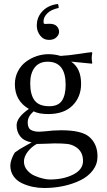

<svg xmlns="http://www.w3.org/2000/svg" viewBox="-20 -713 539 971"><path d="M228 -511.2Q200.2 -511.2 183.1 -533.2Q166 -555.2 166 -584Q166 -621.6 189 -649.9Q218.3 -686 272 -692.9Q276.9 -688 276.9 -672.9Q237.8 -664.6 219 -645.3Q200.2 -626 200.2 -606Q200.2 -600.1 200.7 -597.2Q201.2 -594.2 203.6 -593Q206.1 -591.8 208.3 -591.8Q210.4 -591.8 217 -592.3Q223.6 -592.8 229 -592.8Q255.9 -592.8 267.3 -580.3Q278.8 -567.9 278.8 -551.8Q278.8 -537.6 265.4 -524.4Q252 -511.2 228 -511.2ZM101.1 104Q101.1 127.9 116.5 146.7Q131.8 165.5 154.1 175.3Q176.3 185.1 196.8 189.9Q217.3 194.8 231.9 194.8Q300.8 194.8 350.3 169.7Q399.9 144.5 399.9 101.1Q399.9 51.8 360.8 28.8Q342.3 17.6 319.8 14.9Q297.4 12.2 254.9 12.2Q250 12.2 216.3 13.7Q182.6 15.1 166 15.1Q138.7 29.8 119.9 54.7Q101.1 79.6 101.1 104ZM390.1 -289.1Q390.1 -222.7 346.9 -179.4Q303.7 -136.2 224.1 -136.2Q176.3 -136.2 149.9 -149.9Q120.1 -124 120.1 -94.2Q120.1 -65.4 136 -56.2Q151.9 -46.9 178.2 -46.9Q178.7 -46.9 207 -48.8Q249 -54.2 290 -54.2Q392.6 -54.2 431.2 -21Q473.1 15.1 473.1 78.1Q473.1 117.2 449.5 148.4Q425.8 179.7 386.7 198.7Q347.7 217.8 300.8 227.8Q253.9 237.8 204.1 237.8Q174.3 237.8 146 231.9Q117.7 226.1 91.1 213.6Q64.5 201.2 48.3 178Q32.2 154.8 32.2 124Q32.2 110.4 38.8 91.6Q45.4 72.8 55.2 58.1Q66.9 49.3 81.8 40Q96.7 30.8 116 20.5Q135.3 10.3 140.1 7.3Q101.6 0.5 82.8 -22.9Q64 -46.4 64 -79.1Q64 -119.1 126 -162.1Q55.2 -203.1 55.2 -287.1Q55.2 -322.8 70.6 -352.3Q85.9 -381.8 110.6 -400.4Q135.3 -418.9 165 -429Q194.8 -439 225.1 -439Q256.3 -439 286.1 -430.2Q328.6 -432.6 377.7 -440.2Q426.8 -447.8 443.8 -449.2L446.8 -445.8Q443.8 -432.6 443.8 -419.9Q443.8 -407.2 446.8 -394L443.8 -391.1Q373.5 -398.4 339.8 -401.4Q390.1 -367.7 390.1 -289.1ZM312 -284.2Q312 -400.9 221.2 -400.9Q178.2 -400.9 155.5 -371.6Q132.8 -342.3 132.8 -292Q132.8 -234.4 155 -205.1Q177.2 -175.8 229 -175.8Q274.4 -175.8 293.2 -203.9Q312 -231.9 312 -284.2Z"/></svg>

Font: Linux Biolinum G
Style: Regular
Weight: 400
Designer: Philipp H. Poll
Foundry: Philipp H. Poll
Version: Version 1.1.0 ; ttfautohint (v1.6)